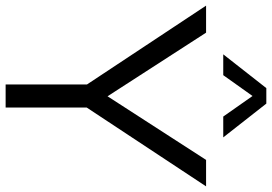

<svg xmlns="http://www.w3.org/2000/svg" viewBox="-180 -804 966 682"><g transform="rotate(90 303.0 -463.0)"><path d="M624 -712 344 -288V0H262V-289L-18 -712H78L304 -362L530 -712ZM229 -773H155L275 -926H330L450 -773H376L303 -877Z"/></g></svg>

Font: Muli
Style: Regular
Weight: 400
Designer: Vernon Adams
Foundry: Vernon Adams
Version: Version 2.000